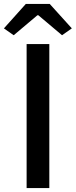

<svg xmlns="http://www.w3.org/2000/svg" viewBox="-39 -961 387 981"><path d="M97 0H213V-736H97ZM-19 -816 31 -781 152 -883H157L278 -781L328 -816L215 -941H93Z"/></svg>

Font: Kinto Sans Med
Style: Regular
Weight: 500
Designer: Authors: Ryoko NISHIZUKA  (kana & ideographs); Paul D. Hunt (Latin, Greek & Cyrillic); Wenlong ZHANG  (bopomofo); Sandol
Foundry: Adobe Systems Incorporated, ookami Inc.
Version: Version 0.001